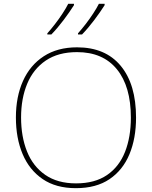

<svg xmlns="http://www.w3.org/2000/svg" viewBox="-20 -972 794 1002"><path d="M690 -358Q690 -250 655.5 -167Q621 -84 551.5 -37Q482 10 376 10Q272 10 202.5 -37.5Q133 -85 98 -168Q63 -251 63 -359Q63 -467 100 -549.5Q137 -632 208.5 -678.5Q280 -725 382 -725Q530 -725 610 -628.5Q690 -532 690 -358ZM90 -359Q90 -259 121 -181.5Q152 -104 216 -59.5Q280 -15 377 -15Q475 -15 538.5 -58.5Q602 -102 632.5 -179.5Q663 -257 663 -358Q663 -521 590 -610.5Q517 -700 382 -700Q284 -700 219 -656Q154 -612 122 -535Q90 -458 90 -359ZM526 -945Q504 -910 472 -867.5Q440 -825 408 -792H387V-798Q405 -818 426 -845Q447 -872 466 -901Q485 -930 496 -952H526ZM366 -945Q344 -910 312 -867.5Q280 -825 248 -792H227V-798Q245 -818 266 -845Q287 -872 306 -901Q325 -930 336 -952H366Z"/></svg>

Font: Noto Sans Bengali UI Thin
Style: Regular
Weight: 100
Designer: Jelle Bosma - Monotype Design Team
Foundry: Monotype Imaging Inc.
Version: Version 2.003; ttfautohint (v1.8.4.7-5d5b)